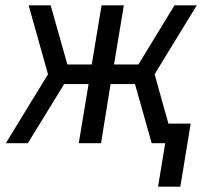

<svg xmlns="http://www.w3.org/2000/svg" viewBox="-20 -540 790 724"><path d="M660 164H576L603 0H552L489 -223H397L361 0H277L314 -223H222L85 0H2L161 -260L88 -520H171L234 -297H326L363 -520H447L410 -297H502L638 -520H722L563 -260L615 -74H699Z"/></svg>

Font: Zed Sans Extended
Style: Italic
Weight: 400
Width: 7
Italic angle: -9°
Designer: Belleve Invis
Foundry: Belleve Invis
Version: Version 1.0.0; ttfautohint (v1.8.4)